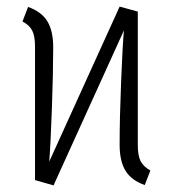

<svg xmlns="http://www.w3.org/2000/svg" viewBox="-20 -552 524 581"><path d="M435 -36 418 8Q378 -6 360 -35Q342 -64 342 -114Q342 -194 346.5 -305.5Q351 -417 355 -460L142 9L86 -7V-410Q86 -443 77.5 -459.5Q69 -476 48 -487L65 -531Q105 -517 123 -488Q141 -459 141 -409Q141 -335 137 -223Q133 -111 129 -63L342 -532L397 -517V-113Q397 -81 405.5 -64.5Q414 -48 435 -36Z"/></svg>

Font: Fira Sans Extra Condensed Light
Style: Regular
Weight: 300
Width: 1
Designer: Carrois Corporate & Edenspiekermann AG
Foundry: Carrois Corporate GbR & Edenspiekermann AG
Version: Version 4.203